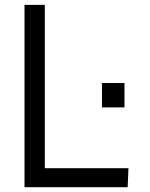

<svg xmlns="http://www.w3.org/2000/svg" viewBox="-20 -779 624 799"><path d="M404.3 -433.6H498V-332H404.3ZM82 0V-758.8H166.5V-79.1H514.6L511.2 0Z"/></svg>

Font: Duru Sans
Style: Regular
Weight: 400
Designer: Onur Yazõcõgil
Foundry: Onur Yazõcõgil
Version: Version 1.002